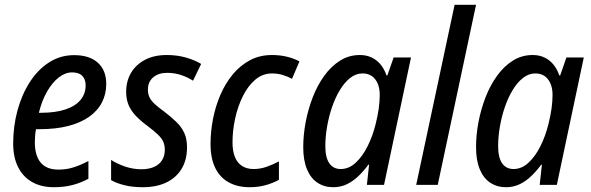

<svg xmlns="http://www.w3.org/2000/svg" viewBox="-20 -780 2493 810"><path d="M207 9.8Q153.8 9.8 115.5 -12Q77.1 -33.7 56.4 -75Q35.6 -116.2 35.6 -174.8Q35.6 -247.1 53.7 -314Q71.8 -380.9 105.7 -433.6Q139.6 -486.3 187 -516.8Q234.4 -547.4 293 -547.4Q357.4 -547.4 392.8 -515.4Q428.2 -483.4 428.2 -425.8Q428.2 -383.3 410.2 -348.1Q392.1 -313 356.4 -287.6Q320.8 -262.2 268.1 -248.5Q215.3 -234.9 145 -234.9H131.8Q129.4 -221.7 128.2 -207.8Q127 -193.8 127 -180.2Q127 -123 151.9 -93.8Q176.8 -64.5 226.1 -64.5Q259.8 -64.5 288.8 -73.5Q317.9 -82.5 353 -100.6V-25.9Q320.3 -8.3 285.4 0.7Q250.5 9.8 207 9.8ZM144 -304.2H152.8Q212.9 -304.2 254.9 -317.9Q296.9 -331.5 319.1 -357.7Q341.3 -383.8 341.3 -420.4Q341.3 -445.3 327.1 -460Q313 -474.6 284.2 -474.6Q255.4 -474.6 228 -453.4Q200.7 -432.1 178.7 -394Q156.7 -356 144 -304.2Z M582.5 9.8Q539.1 9.8 505.6 1.5Q472.2 -6.8 448.7 -20V-105.5Q472.7 -89.4 507.1 -77.6Q541.5 -65.9 576.2 -65.9Q607.4 -65.9 629.6 -75.7Q651.9 -85.4 663.6 -104Q675.3 -122.6 675.3 -148.4Q675.3 -167 668.9 -181.6Q662.6 -196.3 646.5 -211.9Q630.4 -227.5 602.5 -248.5Q573.2 -270 553 -291.3Q532.7 -312.5 522.5 -336.9Q512.2 -361.3 512.2 -392.1Q512.2 -438 533 -472.9Q553.7 -507.8 592 -527.8Q630.4 -547.9 683.6 -547.9Q727.1 -547.9 763.9 -537.4Q800.8 -526.9 828.6 -510.3L794.4 -439.5Q772 -454.1 744.1 -463.4Q716.3 -472.7 685.1 -472.7Q648.4 -472.7 626.2 -453.6Q604 -434.6 604 -401.9Q604 -384.8 610.1 -370.8Q616.2 -356.9 631.3 -342.5Q646.5 -328.1 672.9 -309.1Q702.1 -286.6 723.9 -265.6Q745.6 -244.6 757.3 -219.5Q769 -194.3 769 -158.2Q769 -106 746.6 -68.4Q724.1 -30.8 682.4 -10.5Q640.6 9.8 582.5 9.8Z M1033.2 9.8Q982.4 9.8 945.3 -10.5Q908.2 -30.8 888.2 -71.3Q868.2 -111.8 868.2 -172.4Q868.2 -225.1 878.7 -278.6Q889.2 -332 909.9 -380.1Q930.7 -428.2 961.9 -466.1Q993.2 -503.9 1034.4 -525.9Q1075.7 -547.9 1127.4 -547.9Q1160.2 -547.9 1189.5 -541Q1218.8 -534.2 1243.2 -521L1211.9 -447.3Q1194.8 -457 1173.1 -463.6Q1151.4 -470.2 1127.9 -470.2Q1087.9 -470.2 1056.9 -443.8Q1025.9 -417.5 1004.4 -374Q982.9 -330.6 971.9 -279.5Q960.9 -228.5 960.9 -179.2Q960.9 -142.6 971.2 -117.4Q981.4 -92.3 1001.5 -79.6Q1021.5 -66.9 1049.8 -66.9Q1077.1 -66.9 1103.5 -75.9Q1129.9 -85 1156.7 -99.1V-21.5Q1132.3 -7.8 1101.1 1Q1069.8 9.8 1033.2 9.8Z M1385.7 9.8Q1347.7 9.8 1319.1 -9.3Q1290.5 -28.3 1274.9 -66.2Q1259.3 -104 1259.3 -159.2Q1259.3 -210.4 1269.5 -264.6Q1279.8 -318.8 1299.3 -369.4Q1318.8 -419.9 1347.9 -460.2Q1377 -500.5 1414.6 -524.2Q1452.1 -547.9 1498 -547.9Q1526.9 -547.9 1549.1 -536.9Q1571.3 -525.9 1586.7 -506.6Q1602.1 -487.3 1610.4 -461.9H1614.3L1640.6 -537.6H1713.9L1600.1 0H1527.8L1537.1 -85.4H1534.2Q1514.6 -58.6 1491.9 -36.9Q1469.2 -15.1 1443.1 -2.7Q1417 9.8 1385.7 9.8ZM1417.5 -66.9Q1451.7 -66.9 1480.5 -93.5Q1509.3 -120.1 1530.8 -163.1Q1552.2 -206.1 1564.5 -255.4Q1573.7 -292.5 1577.9 -322.5Q1582 -352.5 1582 -379.4Q1582 -420.9 1562.7 -445.6Q1543.5 -470.2 1509.3 -470.2Q1481.4 -470.2 1457.3 -451.2Q1433.1 -432.1 1413.8 -400.1Q1394.5 -368.2 1380.9 -328.4Q1367.2 -288.6 1359.9 -245.8Q1352.5 -203.1 1352.5 -163.6Q1352.5 -115.2 1369.4 -91.1Q1386.2 -66.9 1417.5 -66.9Z M1735.8 0 1897.9 -759.8H1988.3L1826.7 0Z M2114.7 9.8Q2076.7 9.8 2048.1 -9.3Q2019.5 -28.3 2003.9 -66.2Q1988.3 -104 1988.3 -159.2Q1988.3 -210.4 1998.5 -264.6Q2008.8 -318.8 2028.3 -369.4Q2047.9 -419.9 2076.9 -460.2Q2106 -500.5 2143.6 -524.2Q2181.2 -547.9 2227.1 -547.9Q2255.9 -547.9 2278.1 -536.9Q2300.3 -525.9 2315.7 -506.6Q2331.1 -487.3 2339.4 -461.9H2343.3L2369.6 -537.6H2442.9L2329.1 0H2256.8L2266.1 -85.4H2263.2Q2243.7 -58.6 2220.9 -36.9Q2198.2 -15.1 2172.1 -2.7Q2146 9.8 2114.7 9.8ZM2146.5 -66.9Q2180.7 -66.9 2209.5 -93.5Q2238.3 -120.1 2259.8 -163.1Q2281.2 -206.1 2293.5 -255.4Q2302.7 -292.5 2306.9 -322.5Q2311 -352.5 2311 -379.4Q2311 -420.9 2291.7 -445.6Q2272.5 -470.2 2238.3 -470.2Q2210.4 -470.2 2186.3 -451.2Q2162.1 -432.1 2142.8 -400.1Q2123.5 -368.2 2109.9 -328.4Q2096.2 -288.6 2088.9 -245.8Q2081.5 -203.1 2081.5 -163.6Q2081.5 -115.2 2098.4 -91.1Q2115.2 -66.9 2146.5 -66.9Z"/></svg>

Font: Open Sans SemiCondensed Medium
Style: Italic
Weight: 500
Width: 4
Italic angle: -12°
Designer: Monotype Design Team
Foundry: Monotype Imaging Inc.
Version: Version 3.000